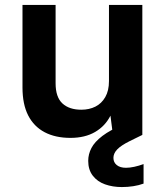

<svg xmlns="http://www.w3.org/2000/svg" viewBox="-20 -546 665 777"><path d="M265 12Q204 12 160.5 -11Q117 -34 94 -79Q71 -124 71 -192V-526H205V-209Q205 -153 232.5 -127.5Q260 -102 309 -102Q341 -102 366 -114.5Q391 -127 406 -153Q421 -179 421 -218V-526H556V0H437L427 -78Q406 -36 365 -12Q324 12 265 12ZM473 211Q436 211 405 200Q374 189 355.5 165Q337 141 337 105Q337 78 350 53Q363 28 394.5 4Q426 -20 481 -43L526 -63L556 0L505 25Q469 43 454 59Q439 75 439 93Q439 111 452.5 122Q466 133 490 133Q505 133 523.5 129Q542 125 561 118V197Q542 204 519.5 207.5Q497 211 473 211Z"/></svg>

Font: DM Sans 9pt
Style: Bold
Weight: 700
Version: Version 4.004;gftools[0.9.30]